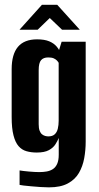

<svg xmlns="http://www.w3.org/2000/svg" viewBox="-20 -671 416 810"><path d="M186.4 119.4Q172 119.4 151.9 118.1Q131.9 116.7 112.5 115Q93.2 113.4 79.4 111.7Q65.6 110 62.6 109V48Q76.3 50.4 102.1 52.7Q127.9 55 145.9 55Q162 55 176.6 52.5Q191.1 50 202.8 42.6Q214.5 35.1 221.1 20.4Q227.8 5.6 227.8 -18.2V-89Q222.9 -76.6 213.7 -62.1Q204.5 -47.6 186.2 -37.6Q167.9 -27.5 134.7 -27.5Q111.2 -27.5 91.7 -33.1Q72.2 -38.6 58.5 -54.3Q44.7 -69.9 37 -99.7Q29.2 -129.5 29.2 -177.2V-379.3Q29.2 -441.8 55.7 -473.4Q82.3 -505 136.5 -505Q167.6 -505 187.4 -496.8Q207.2 -488.6 219.2 -474.4Q231.3 -460.2 237.9 -441L222.7 -438.9L240 -495H341.5V-73.5Q341.5 -38 335.3 -3.7Q329.1 30.7 313 58.5Q296.9 86.3 266.3 102.8Q235.6 119.4 186.4 119.4ZM183.8 -95.6Q201.2 -95.6 210.7 -104.3Q220.3 -113 223.9 -128.3Q227.5 -143.5 227.5 -161.2V-406Q224.9 -410.8 220 -415.9Q215.1 -421 206.6 -424.9Q198 -428.7 183.5 -428.7Q163.1 -428.7 153.2 -417.1Q143.2 -405.5 143.2 -374.9V-147Q143.2 -130 147.1 -119.7Q151 -109.4 157.4 -104.3Q163.9 -99.2 170.9 -97.4Q177.9 -95.6 183.8 -95.6ZM62.3 -545.6 156.9 -650.8H221.4L316.6 -545.6H241.8L190 -595L138.9 -545.6Z"/></svg>

Font: Alumni Sans Thin
Style: Regular
Weight: 100
Designer: Robert E. Leuschke
Foundry: Robert E. Leuschke
Version: Version 1.018